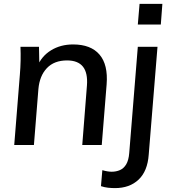

<svg xmlns="http://www.w3.org/2000/svg" viewBox="-20 -744 881 985"><path d="M53 0 82 -362Q88 -433 85 -504H180L182 -402H171Q193 -456 242 -486Q291 -516 355 -516Q446 -516 490.5 -464Q535 -412 527 -311L502 0H402L426 -305Q431 -370 405.5 -402Q380 -434 324 -434Q258 -434 220.5 -394.5Q183 -355 177 -287L154 0ZM505 129Q532 137 553 137Q576 137 595.5 128.5Q615 120 627.5 99Q640 78 643 41L687 -504H788L743 49Q737 134 691 177.5Q645 221 570 221Q552 221 534 219Q516 217 498 211ZM696 -724H813L805 -618H687Z"/></svg>

Font: Muli SemiBold
Style: Italic
Weight: 600
Italic angle: -4.541°
Designer: Vernon Adams
Foundry: Vernon Adams
Version: Version 2.100; ttfautohint (v1.8.1.43-b0c9)